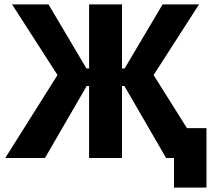

<svg xmlns="http://www.w3.org/2000/svg" viewBox="-20 -720 964 875"><path d="M386 0H536V-328H547L737 0H773V135H921V-136H832L680 -378L887 -700H721L548 -408H536V-700H386V-408H374L201 -700H35L242 -378L4 0H185L375 -328H386Z"/></svg>

Font: Fixel Display Bold
Style: Bold
Weight: 700
Designer: AlfaBravo + MacPaw
Foundry: Kyrylo Tkachov, Marchela Mozhyna, Serhii Makarenko, Maria Weinstein, Zakhar Kryvoshyya
Version: Version 1.211